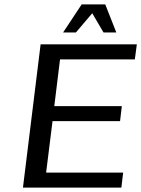

<svg xmlns="http://www.w3.org/2000/svg" viewBox="-20 -850 640 870"><path d="M530 0 538 -68H189L218 -301H524L532 -369H226L252 -581H591L600 -649H164L84 0ZM266 -703H324L398 -790L449 -703H507L457 -830H350Z"/></svg>

Font: Gamestation Text
Style: Italic
Weight: 400
Designer: Jonas Hecksher
Foundry: Jonas Hecksher, Playtypeª, e-types AS
Version: Version 1.003